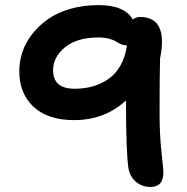

<svg xmlns="http://www.w3.org/2000/svg" viewBox="-20 -758 740 759"><path d="M575.2 -19Q541 -19 517.3 -39.3Q493.7 -59.6 487.8 -92.8Q478 -158.7 478 -360.8Q393.6 -283.2 272.9 -283.2Q168.9 -283.2 112.5 -335.9Q56.2 -388.7 56.2 -477.1Q56.2 -515.1 68.6 -552.5Q81.1 -589.8 107.2 -623.3Q133.3 -656.7 169.7 -682.4Q206.1 -708 257.6 -722.9Q309.1 -737.8 369.1 -737.8Q472.2 -737.8 504.9 -681.2Q518.1 -690.9 533.2 -690.9Q646 -690.9 612.8 -526.9Q610.8 -461.4 610.8 -310.1Q610.8 -226.1 618.4 -156Q626 -85.9 626 -77.1Q626 -19 575.2 -19ZM189.9 -480Q189.9 -407.2 274.9 -407.2Q313.5 -407.2 346.7 -416.5Q379.9 -425.8 408.4 -445.6Q437 -465.3 456.3 -499.3Q475.6 -533.2 481.9 -579.1H476.1Q466.8 -579.1 456.5 -584Q446.3 -588.9 437.7 -594.5Q429.2 -600.1 411.1 -605Q393.1 -609.9 369.1 -609.9Q284.7 -609.9 237.3 -571.3Q189.9 -532.7 189.9 -480Z"/></svg>

Font: Shantell Sans Bouncy
Style: Regular
Weight: 600
Designer: Stephen Nixon, Anya Danilova, Shantell Martin
Foundry: Arrow Type
Version: Version 1.006;[9816181b4]